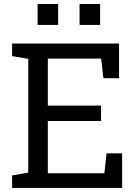

<svg xmlns="http://www.w3.org/2000/svg" viewBox="-20 -925 678 945"><path d="M39.6 0V-61.5L119.1 -75.2V-635.3L39.6 -648.9V-710.9H565.9V-540H488.8L478 -636.7H215.3V-405.3H477.5V-329.6H215.3V-72.3H493.7L504.4 -170.4H581.1V0ZM371.6 -802.2V-905.3H472.7V-802.2ZM165 -802.2V-905.3H266.1V-802.2Z"/></svg>

Font: Roboto Slab
Style: Regular
Weight: 400
Designer: Google
Version: Version 2.000; ttfautohint (v1.8.1.43-b0c9)